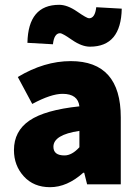

<svg xmlns="http://www.w3.org/2000/svg" viewBox="-20 -766 576 798"><path d="M354 -572Q320 -572 279.5 -600Q239 -628 230 -628Q205 -628 200 -582L94 -588Q97 -746 226 -746Q260 -746 300.5 -718Q341 -690 350 -690Q375 -690 380 -736L486 -730Q483 -572 354 -572ZM188 12Q120 12 79 -33Q38 -78 38 -142Q38 -221 102.5 -265Q167 -309 310 -324Q304 -376 240 -376Q192 -376 114 -334L54 -446Q164 -512 274 -512Q482 -512 482 -278V0H342L330 -48H326Q259 12 188 12ZM248 -120Q279 -120 310 -154V-222Q202 -206 202 -156Q202 -120 248 -120Z"/></svg>

Font: Assistant ExtraBold
Style: Regular
Weight: 800
Designer: Hebrew By Ben Nathan, Latin by Paul Hunt
Version: Version 2.001;PS 002.001;hotconv 1.0.88;makeotf.lib2.5.64775